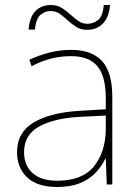

<svg xmlns="http://www.w3.org/2000/svg" viewBox="-20 -736 551 766"><path d="M264 -537Q346 -537 387 -492.5Q428 -448 428 -350V0H406L402 -103H400Q386 -73 361.5 -47Q337 -21 299.5 -5.5Q262 10 208 10Q129 10 88.5 -28Q48 -66 48 -129Q48 -208 114.5 -247.5Q181 -287 299 -294L402 -300V-343Q402 -433 368 -472.5Q334 -512 264 -512Q224 -512 186.5 -503Q149 -494 106 -472L97 -498Q137 -516 178.5 -526.5Q220 -537 264 -537ZM301 -270Q199 -265 137.5 -232Q76 -199 76 -129Q76 -76 110 -45.5Q144 -15 208 -15Q308 -15 354.5 -72Q401 -129 402 -220V-275ZM94 -618Q98 -668 121.5 -692Q145 -716 183 -716Q208 -716 226.5 -704.5Q245 -693 260.5 -678.5Q276 -664 292.5 -652.5Q309 -641 329 -641Q351 -641 370.5 -655.5Q390 -670 394 -716H419Q415 -667 390.5 -642Q366 -617 328 -617Q303 -617 284.5 -628.5Q266 -640 250.5 -654.5Q235 -669 219 -680.5Q203 -692 181 -692Q161 -692 142.5 -677.5Q124 -663 119 -618Z"/></svg>

Font: Noto Sans Cham Thin
Style: Regular
Weight: 250
Version: Version 2.002